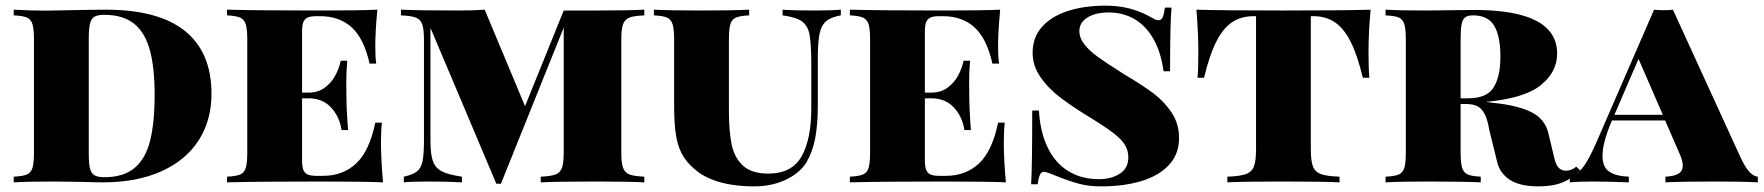

<svg xmlns="http://www.w3.org/2000/svg" viewBox="-20 -642 6209 676"><path d="M724.6 -312Q724.6 -217.8 679.2 -147.5Q633.8 -77.1 547.6 -38.6Q461.4 0 342.3 0Q314.9 0 272.5 -1.5Q169.9 -2.9 172.4 -2.9Q76.7 -2.9 28.3 0V-20Q60.5 -21.5 75 -27.8Q89.4 -34.2 94.5 -51.3Q99.6 -68.4 99.6 -106V-502Q99.6 -540 94.2 -557.1Q88.9 -574.2 74.7 -580.3Q60.5 -586.4 28.3 -587.9V-607.9Q89.8 -604.5 141.6 -604.5L170.4 -605L220.2 -606Q313 -607.9 351.6 -607.9Q538.6 -607.9 631.6 -532.7Q724.6 -457.5 724.6 -312ZM292.5 -503.9V-104Q292.5 -67.4 296.6 -49.8Q300.8 -32.2 312.3 -25.1Q323.7 -18.1 347.7 -18.1Q415 -18.1 453.9 -50.8Q492.7 -83.5 508.5 -146.5Q524.4 -209.5 524.4 -308.1Q524.4 -405.3 507.3 -466.8Q490.2 -528.3 451.4 -559.1Q412.6 -589.8 346.7 -589.8Q323.2 -589.8 312 -582.8Q300.8 -575.7 296.6 -557.9Q292.5 -540 292.5 -503.9Z M1328.6 0Q1263.7 -2.9 1109.4 -2.9Q889.6 -2.9 779.3 0V-20Q811.5 -21.5 825.9 -27.8Q840.3 -34.2 845.5 -51.3Q850.6 -68.4 850.6 -106V-502Q850.6 -539.6 845.2 -556.6Q839.8 -573.7 825.4 -580.1Q811 -586.4 779.3 -587.9V-607.9Q889.6 -605 1109.4 -605Q1249.5 -605 1308.6 -607.9Q1301.3 -531.7 1301.3 -480Q1301.3 -439 1304.7 -418H1281.2Q1261.2 -507.3 1217.8 -546.1Q1174.3 -585 1107.4 -585H1094.7Q1075.7 -585 1064.9 -581.1Q1054.2 -577.1 1048.8 -565.9Q1043.5 -554.7 1043.5 -532.2V-315.9H1066.4Q1099.6 -315.9 1123.3 -333.3Q1147 -350.6 1160.6 -376.2Q1174.3 -401.9 1179.7 -428.2H1202.6Q1199.2 -391.1 1199.2 -351.6L1199.7 -306.2Q1199.7 -257.3 1205.6 -184.1H1182.6Q1175.3 -231.9 1145.3 -263.9Q1115.2 -295.9 1066.4 -295.9H1043.5V-76.2Q1043.5 -53.7 1048.8 -42.2Q1054.2 -30.8 1064.9 -26.9Q1075.7 -22.9 1094.7 -22.9H1117.7Q1187.5 -22.9 1234.1 -66.7Q1280.8 -110.4 1301.3 -210H1324.7Q1321.3 -183.1 1321.3 -138.2Q1321.3 -83 1328.6 0Z M2167.5 -502V-106Q2167.5 -68.4 2173.6 -51.3Q2179.7 -34.2 2196 -27.8Q2212.4 -21.5 2248.5 -20V0Q2189.9 -2.9 2081.5 -2.9Q1946.8 -2.9 1883.8 0V-20Q1919.9 -21.5 1936.3 -27.8Q1952.6 -34.2 1958.7 -51.3Q1964.8 -68.4 1964.8 -106V-544.9L1743.7 4.9H1727.5L1495.6 -543.9V-146Q1495.6 -98.1 1504.4 -74.2Q1513.2 -50.3 1535.9 -38.6Q1558.6 -26.9 1606.4 -20V0Q1557.6 -2.9 1484.9 -2.9Q1431.2 -2.9 1401.9 0V-20Q1433.1 -26.9 1447.8 -38.3Q1462.4 -49.8 1467.5 -73.7Q1472.7 -97.7 1472.7 -146V-502Q1472.7 -539.6 1466.6 -556.6Q1460.4 -573.7 1444.1 -580.1Q1427.7 -586.4 1391.6 -587.9V-607.9Q1457.5 -605 1594.7 -605Q1649.4 -605 1686.5 -607.9L1828.6 -268.1L1964.8 -605H2081.5Q2189.9 -605 2248.5 -607.9V-587.9Q2212.4 -586.4 2196 -580.1Q2179.7 -573.7 2173.6 -556.6Q2167.5 -539.6 2167.5 -502Z M2859.4 -432.1V-271Q2859.4 -202.1 2849.9 -153.6Q2840.3 -105 2818.4 -68.8Q2793.5 -30.8 2744.9 -8.3Q2696.3 14.2 2635.3 14.2Q2517.1 14.2 2447.3 -29.8Q2409.2 -56.2 2389.2 -86.2Q2369.1 -116.2 2361.3 -158.4Q2353.5 -200.7 2353.5 -268.1V-502Q2353.5 -539.6 2348.1 -556.6Q2342.8 -573.7 2328.4 -580.1Q2314 -586.4 2282.2 -587.9V-607.9Q2336.4 -605 2450.7 -605Q2559.1 -605 2617.7 -607.9V-587.9Q2585.4 -586.4 2571 -580.1Q2556.6 -573.7 2551.5 -556.9Q2546.4 -540 2546.4 -502V-251Q2546.4 -180.2 2555.9 -133.8Q2565.4 -87.4 2595.7 -59.1Q2626 -30.8 2684.6 -30.8Q2768.1 -30.8 2802.2 -91.3Q2836.4 -151.9 2836.4 -259.8V-412.1Q2836.4 -485.8 2830.6 -518.3Q2824.7 -550.8 2804.2 -566.2Q2783.7 -581.5 2735.4 -587.9V-607.9Q2776.4 -605 2847.7 -605Q2907.2 -605 2940.4 -607.9V-587.9Q2904.8 -581.5 2887.9 -566.7Q2871.1 -551.8 2865.2 -521.7Q2859.4 -491.7 2859.4 -432.1Z M3521.5 0Q3456.5 -2.9 3302.2 -2.9Q3082.5 -2.9 2972.2 0V-20Q3004.4 -21.5 3018.8 -27.8Q3033.2 -34.2 3038.3 -51.3Q3043.5 -68.4 3043.5 -106V-502Q3043.5 -539.6 3038.1 -556.6Q3032.7 -573.7 3018.3 -580.1Q3003.9 -586.4 2972.2 -587.9V-607.9Q3082.5 -605 3302.2 -605Q3442.4 -605 3501.5 -607.9Q3494.1 -531.7 3494.1 -480Q3494.1 -439 3497.6 -418H3474.1Q3454.1 -507.3 3410.6 -546.1Q3367.2 -585 3300.3 -585H3287.6Q3268.6 -585 3257.8 -581.1Q3247.1 -577.1 3241.7 -565.9Q3236.3 -554.7 3236.3 -532.2V-315.9H3259.3Q3292.5 -315.9 3316.2 -333.3Q3339.8 -350.6 3353.5 -376.2Q3367.2 -401.9 3372.6 -428.2H3395.5Q3392.1 -391.1 3392.1 -351.6L3392.6 -306.2Q3392.6 -257.3 3398.4 -184.1H3375.5Q3368.2 -231.9 3338.1 -263.9Q3308.1 -295.9 3259.3 -295.9H3236.3V-76.2Q3236.3 -53.7 3241.7 -42.2Q3247.1 -30.8 3257.8 -26.9Q3268.6 -22.9 3287.6 -22.9H3310.5Q3380.4 -22.9 3427 -66.7Q3473.6 -110.4 3494.1 -210H3517.6Q3514.2 -183.1 3514.2 -138.2Q3514.2 -83 3521.5 0Z M4025.4 -585Q4041 -576.2 4047.1 -573.5Q4053.2 -570.8 4059.6 -570.8Q4068.8 -570.8 4073.7 -581.5Q4078.6 -592.3 4081.5 -615.2H4104.5Q4099.6 -550.3 4099.6 -391.1H4076.7Q4067.4 -459.5 4040.5 -505.9Q4013.7 -552.2 3973.6 -575.2Q3933.6 -598.1 3884.3 -598.1Q3836.9 -598.1 3808.6 -580.3Q3780.3 -562.5 3780.3 -533.2Q3780.3 -508.3 3798.1 -485.6Q3815.9 -462.9 3845 -441.9Q3874 -420.9 3931.2 -384.8L3943.4 -377Q4002.4 -342.3 4040.8 -313.5Q4079.1 -284.7 4105.2 -245.4Q4131.3 -206.1 4131.3 -155.8Q4131.3 -100.6 4096.9 -62.5Q4062.5 -24.4 4000.5 -5.1Q3938.5 14.2 3856.4 14.2Q3812.5 14.2 3777.6 4.6Q3742.7 -4.9 3701.7 -21.5L3690.4 -25.9Q3664.1 -37.1 3655.3 -37.1Q3646.5 -37.1 3641.6 -26.9Q3636.7 -16.6 3633.3 6.8H3610.4Q3614.3 -53.2 3614.3 -252.9H3637.7Q3642.6 -176.3 3668.9 -122.1Q3695.3 -67.9 3741.2 -39.6Q3787.1 -11.2 3849.6 -11.2Q3892.1 -11.2 3922.4 -30.3Q3952.6 -49.3 3952.6 -87.9Q3952.6 -112.8 3940.2 -132.6Q3927.7 -152.3 3902.1 -172.1Q3876.5 -191.9 3829.6 -221.2Q3762.2 -261.7 3717 -295.7Q3671.9 -329.6 3643.8 -369.9Q3615.7 -410.2 3615.7 -456.1Q3615.7 -510.3 3648.7 -547.4Q3681.6 -584.5 3739.7 -603.3Q3797.9 -622.1 3873.5 -622.1Q3958 -622.1 4025.4 -585Z M4798.3 -460Q4798.3 -399.9 4801.3 -368.2H4778.3Q4759.3 -447.8 4735.4 -495.1Q4711.4 -542.5 4679.7 -563.7Q4647.9 -585 4604.5 -585H4595.2V-116.2Q4595.2 -74.7 4603 -55.4Q4610.8 -36.1 4631.3 -28.8Q4651.9 -21.5 4696.3 -20V0Q4641.6 -2.9 4494.6 -2.9Q4349.6 -2.9 4301.3 0V-20Q4345.7 -21.5 4366.2 -28.8Q4386.7 -36.1 4394.5 -55.4Q4402.3 -74.7 4402.3 -116.2V-585H4393.6Q4349.6 -585 4317.9 -563.7Q4286.1 -542.5 4262.2 -495.1Q4238.3 -447.8 4219.2 -368.2H4196.3Q4199.2 -399.9 4199.2 -460Q4199.2 -525.4 4192.4 -607.9Q4281.2 -605 4494.6 -605Q4713.4 -605 4805.7 -607.9Q4798.3 -527.3 4798.3 -460Z M5396.5 14.2Q5332 14.2 5296.6 -8.5Q5261.2 -31.2 5251.5 -70.8L5223.6 -184.1Q5217.3 -222.2 5206.5 -241.9Q5195.8 -261.7 5180.2 -268.8Q5164.6 -275.9 5139.6 -275.9H5122.6V-106Q5122.6 -68.4 5127.9 -51.3Q5133.3 -34.2 5147.5 -27.8Q5161.6 -21.5 5193.4 -20V0Q5128.9 -2.9 5006.3 -2.9Q4906.7 -2.9 4858.4 0V-20Q4890.6 -21.5 4905 -27.8Q4919.4 -34.2 4924.6 -51.3Q4929.7 -68.4 4929.7 -106V-502Q4929.7 -540 4924.3 -557.1Q4918.9 -574.2 4904.8 -580.3Q4890.6 -586.4 4858.4 -587.9V-607.9Q4906.7 -605 5000.5 -605Q5021 -605 5122.1 -606.4L5171.4 -606.9Q5462.4 -606.9 5462.4 -453.1Q5462.4 -388.7 5405 -342.3Q5347.7 -295.9 5211.9 -283.2L5237.8 -279.8Q5321.3 -271.5 5370.1 -248Q5418.9 -224.6 5431.6 -172.9L5452.6 -85Q5458.5 -60.5 5468.3 -50.8Q5478 -41 5494.6 -41Q5512.2 -41 5529.8 -55.2L5543.5 -42Q5516.1 -14.2 5482.2 0Q5448.2 14.2 5396.5 14.2ZM5122.6 -502V-295.9H5149.4Q5214.8 -295.9 5238.8 -334.2Q5262.7 -372.6 5262.7 -441.9Q5262.7 -515.1 5240.7 -551.5Q5218.8 -587.9 5166.5 -587.9Q5147.5 -587.9 5138.4 -580.8Q5129.4 -573.7 5126 -555.9Q5122.6 -538.1 5122.6 -502Z M6168.9 -20V0Q6117.7 -2.9 6022 -2.9Q5900.9 -2.9 5843.8 0V-20Q5874.5 -21.5 5889.6 -30.5Q5904.8 -39.6 5904.8 -59.1Q5904.8 -77.1 5892.1 -104L5842.8 -217.8H5655.3Q5622.1 -139.6 5622.1 -93.8Q5622.1 -53.2 5646.2 -37.4Q5670.4 -21.5 5714.8 -20V0Q5640.1 -2.9 5584 -2.9Q5537.1 -2.9 5506.8 0V-20Q5530.3 -23.9 5551.3 -50Q5572.3 -76.2 5599.1 -137.2L5803.7 -607.9Q5818.8 -606 5836.9 -606Q5856 -606 5870.1 -607.9L6109.9 -84Q6139.6 -21.5 6168.9 -20ZM5749 -434.6 5664.1 -237.8H5834.5Z"/></svg>

Font: TypoPRO Playfair Display SC
Style: Regular
Weight: 900
Designer: Claus Eggers Sørensen
Foundry: Claus Eggers Sørensen
Version: Version 1.004;PS 001.004;hotconv 1.0.70;makeotf.lib2.5.58329